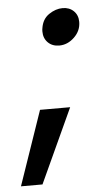

<svg xmlns="http://www.w3.org/2000/svg" viewBox="-91 -535 401 711"><g transform="rotate(-5 109.5 -179.0)"><path d="M88 -433Q87 -429 87 -421Q87 -396 103 -380Q119 -364 145 -364Q176 -364 201 -388Q226 -412 226 -445Q226 -470 210 -485.5Q194 -501 169 -501Q143 -501 118 -484Q93 -467 88 -433ZM165 -133H53L-42 143H38Z"/></g></svg>

Font: Geom
Style: Italic
Weight: 400
Italic angle: -10°
Version: Version 1.102